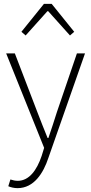

<svg xmlns="http://www.w3.org/2000/svg" viewBox="-20 -757 473 996"><path d="M71 219C156 219 205 141 231 62L421 -480H379L275 -175C262 -135 246 -83 231 -41H227C209 -83 190 -135 174 -175L57 -480H12L209 10L196 52C171 126 131 181 72 181C60 181 45 178 34 174L23 209C36 215 54 219 71 219ZM113 -573 226 -699H230L343 -573L365 -592L248 -737H208L91 -592Z"/></svg>

Font: Source Sans Pro Light
Style: Regular
Weight: 300
Designer: Paul D. Hunt
Foundry: Adobe Systems Incorporated
Version: Version 3.006;hotconv 1.0.111;makeotfexe 2.5.65597